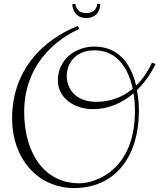

<svg xmlns="http://www.w3.org/2000/svg" viewBox="-20 -872 805 969"><path d="M681 -312C681 -345 678 -381 671 -417C709 -454 741 -499 765 -549L747 -556C725 -508 698 -470 667 -440C643 -543 583 -637 456 -637C364 -637 272 -575 272 -466C272 -380 351 -321 451 -321C527 -321 596 -352 654 -401C659 -371 661 -340 661 -312C661 -11 460 53 380 53C194 53 102 -113 102 -307C102 -584 319 -700 379 -725L373 -741C332 -725 41 -612 41 -273C41 -74 169 77 354 77C551 77 680 -68 681 -312ZM466 -358C355 -358 317 -431 317 -488C317 -556 364 -618 457 -618C573 -618 628 -525 650 -424C595 -378 530 -358 466 -358ZM471 -852C469 -838 462 -806 415 -806C370 -806 363 -838 360 -852H345C345 -829 358 -781 415 -781C470 -781 486 -823 486 -852Z"/></svg>

Font: Clicker Script
Style: Regular
Weight: 400
Designer: Astigmatic (AOETI)
Foundry: Astigmatic (AOETI)
Version: Version 1.000